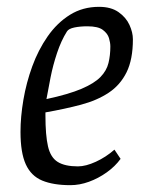

<svg xmlns="http://www.w3.org/2000/svg" viewBox="-20 -533 420 562"><path d="M186 9Q136 9 103.5 -4.5Q71 -18 55.5 -52Q40 -86 40 -147Q40 -191 48.5 -241Q57 -291 74.5 -339Q92 -387 119.5 -426.5Q147 -466 184.5 -489.5Q222 -513 270 -513Q305 -513 327 -497.5Q349 -482 359 -460Q369 -438 369 -418Q369 -359 350.5 -321.5Q332 -284 298 -261.5Q264 -239 217 -226.5Q170 -214 113 -204V-195Q113 -137 120.5 -104.5Q128 -72 149 -59Q170 -46 208 -46Q231 -46 260.5 -59.5Q290 -73 315 -95L333 -68Q317 -46 292.5 -28.5Q268 -11 240.5 -1Q213 9 186 9ZM116 -243Q181 -257 218.5 -273Q256 -289 274 -307.5Q292 -326 297.5 -348.5Q303 -371 303 -397Q303 -408 299 -421.5Q295 -435 281 -445.5Q267 -456 236 -456Q214 -456 197.5 -452.5Q181 -449 176 -441Q159 -414 147 -378Q135 -342 128 -306.5Q121 -271 116 -243Z"/></svg>

Font: Faustina Light
Style: Italic
Weight: 300
Italic angle: -8°
Designer: Alfonso Garcia
Foundry: http://www.omnibus-type.com
Version: Version 1.200